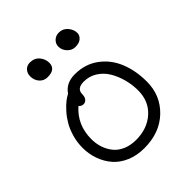

<svg xmlns="http://www.w3.org/2000/svg" viewBox="-217 -1021 1083 1083"><g transform="rotate(-45 324.5 -479.5)"><path d="M438 -756.8Q411.1 -756.8 391.1 -778.1Q371.1 -799.3 371.1 -826.2Q371.1 -849.1 387.7 -865Q404.3 -880.9 429.2 -880.9Q460.9 -880.9 481.4 -856.9Q502 -833 502 -805.2Q502 -786.6 485.8 -771.7Q469.7 -756.8 438 -756.8ZM207 -747.1Q177.7 -747.1 158.9 -768.3Q140.1 -789.6 140.1 -820.8Q140.1 -844.2 155 -860.6Q169.9 -877 193.8 -877Q230 -877 250.5 -852.8Q271 -828.6 271 -797.9Q271 -747.1 207 -747.1ZM309.1 -78.1Q251 -78.1 203.6 -98.1Q156.2 -118.2 126.2 -152.6Q96.2 -187 80.1 -231.7Q64 -276.4 64 -326.2Q64 -370.1 75.9 -411.4Q87.9 -452.6 105.5 -482.4Q123 -512.2 145.5 -537.4Q168 -562.5 187 -577.4Q206.1 -592.3 222.2 -600.1Q256.3 -650.9 326.2 -650.9Q407.7 -650.9 467.3 -607.4Q526.9 -564 555.9 -493.2Q585 -422.4 585 -334Q585 -224.6 508.8 -151.4Q432.6 -78.1 309.1 -78.1ZM133.8 -326.2Q133.8 -289.6 144.5 -257.3Q155.3 -225.1 176 -199.5Q196.8 -173.8 231.2 -158.9Q265.6 -144 309.1 -144Q398.9 -144 457 -196Q515.1 -248 515.1 -334Q515.1 -379.4 503.4 -423.1Q491.7 -466.8 470 -503.7Q448.2 -540.5 412.6 -563.2Q377 -585.9 333 -585.9Q276.9 -585.9 276.9 -541Q276.9 -519.5 266.8 -507.8Q256.8 -496.1 242.2 -496.1Q225.6 -496.1 214.8 -509.8Q133.8 -439 133.8 -326.2Z"/></g></svg>

Font: Shantell Sans Irregular Bouncy
Style: Regular
Weight: 300
Designer: Stephen Nixon, Anya Danilova, Shantell Martin
Foundry: Arrow Type
Version: Version 1.006;[9816181b4]